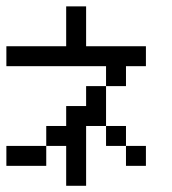

<svg xmlns="http://www.w3.org/2000/svg" viewBox="-20 -520 540 602"><path d="M0 -312.5V-375H62.5V-312.5ZM62.5 -312.5V-375H125V-312.5ZM125 -312.5V-375H187.5V-312.5ZM187.5 -312.5V-375H250V-312.5ZM250 -312.5V-375H312.5V-312.5ZM312.5 -312.5V-375H375V-312.5ZM187.5 -437.5V-500H250V-437.5ZM187.5 -375V-437.5H250V-375ZM125 -62.5V-125H187.5V-62.5ZM0 0V-62.5H62.5V0ZM62.5 0V-62.5H125V0ZM375 0V-62.5H437.5V0ZM187.5 -125V-187.5H250V-125ZM250 -187.5V-250H312.5V-187.5ZM312.5 -250V-312.5H375V-250ZM250 -125V-187.5H312.5V-125ZM312.5 -62.5V-125H375V-62.5ZM187.5 -62.5V-125H250V-62.5ZM187.5 0V-62.5H250V0ZM187.5 62.5V0H250V62.5ZM375 -312.5V-375H437.5V-312.5Z"/></svg>

Font: AprilSans
Style: Regular
Weight: 400
Designer: typesprite
Version: Version 1.001;PS 001.001;hotconv 1.0.88;makeotf.lib2.5.64775